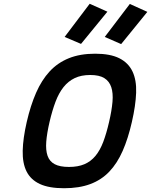

<svg xmlns="http://www.w3.org/2000/svg" viewBox="-20 -988 802 1019"><path d="M346 -102Q394 -102 428 -116.5Q462 -131 486.5 -160.5Q511 -190 528 -235Q545 -280 559 -341Q573 -401 577 -447.5Q581 -494 570.5 -525.5Q560 -557 533.5 -573.5Q507 -590 459 -590Q411 -590 376.5 -573.5Q342 -557 317 -525.5Q292 -494 274.5 -447.5Q257 -401 243 -341Q229 -281 225.5 -236Q222 -191 232.5 -161Q243 -131 270.5 -116.5Q298 -102 346 -102ZM320 11Q240 11 191.5 -11.5Q143 -34 121 -78Q99 -122 100.5 -188Q102 -254 122 -341Q142 -428 171.5 -495.5Q201 -563 243.5 -609Q286 -655 345.5 -679Q405 -703 485 -703Q565 -703 613 -679Q661 -655 683 -609Q705 -563 702.5 -495.5Q700 -428 680 -341Q660 -253 631 -187Q602 -121 560 -77Q518 -33 459 -11Q400 11 320 11ZM669 -967 762 -925 623 -754 536 -792ZM456 -968 550 -926 410 -755 323 -792Z"/></svg>

Font: Panefresco 800wt
Style: Italic
Weight: 800
Foundry: Campivisivi & Chank Co
Version: Version 1.001